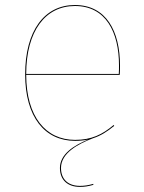

<svg xmlns="http://www.w3.org/2000/svg" viewBox="-20 -547 568 758"><path d="M453.8 -287.6C453.8 -424.5 399.1 -527.2 275.6 -527.2C155.6 -527.2 79.3 -426 79.3 -253.2C79.3 -85.2 156.7 9.1 276.4 9.1C295 9.1 311.8 7.4 327.2 4.1C271.2 27.3 216.6 61.8 216.6 116.1C216.6 164.9 248.4 190.8 295.2 190.8C314.2 190.8 326.4 188.8 348.3 182.9L348.5 178.9C326.6 184.8 313.5 186.8 295.5 186.8C251.3 186.8 220.8 162.9 220.8 116C220.8 56.3 290.5 20.4 346.9 -1.1C377.9 -11 403.9 -27.9 430.9 -50.1L428.8 -53.6C383.8 -15.7 341.1 5.2 276.4 5.2C160.8 5.2 84.1 -85.7 83.4 -251.4H452.7C453.7 -265.1 453.8 -273.6 453.8 -287.6ZM448.9 -255.1H83.4C83.9 -425 159.1 -523.3 275.8 -523.3C397 -523.3 449.8 -421.6 449.8 -288.4C449.8 -275.3 449.8 -267.6 448.9 -255.1Z"/></svg>

Font: Fira Sans Four
Style: Regular
Weight: 100
Designer: Carrois Corporate & Edenspiekermann AG
Foundry: Carrois Corporate GbR & Edenspiekermann AG
Version: Version 4.203;PS 004.203;hotconv 1.0.88;makeotf.lib2.5.64775